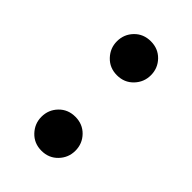

<svg xmlns="http://www.w3.org/2000/svg" viewBox="-174 -606 682 682"><g transform="rotate(45 167.5 -265.0)"><path d="M167.6 10Q130.6 10 106.4 -15.5Q82.2 -41 82.2 -75.4Q82.2 -110.8 106.4 -135.8Q130.6 -160.8 167.6 -160.8Q204.6 -160.8 228.8 -135.8Q253 -110.8 253 -75.4Q253 -40.6 228.8 -15.3Q204.6 10 167.6 10ZM167.6 -369.2Q130.6 -369.2 106.4 -394.7Q82.2 -420.2 82.2 -454.6Q82.2 -490 106.4 -515Q130.6 -540 167.6 -540Q204.6 -540 228.8 -515Q253 -490 253 -454.6Q253 -419.8 228.8 -394.5Q204.6 -369.2 167.6 -369.2Z"/></g></svg>

Font: Be Vietnam Pro Variable Thin
Style: Regular
Weight: 100
Designer: Lam Bao, Tony Le, Vietanh Nguyen
Foundry: Yellow Type Foundry
Version: Version 1.002